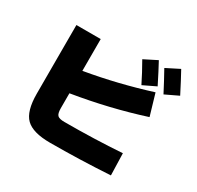

<svg xmlns="http://www.w3.org/2000/svg" viewBox="-185 -1067 1371 1334"><g transform="rotate(30 500.0 -400.0)"><path d="M822 -663 720 -614Q681 -693 635 -773L738 -825Q773 -761 822 -663ZM990 -685 885 -635Q840 -722 798 -797L903 -850Q939 -785 990 -685ZM845 -140 850 35Q600 50 370 50Q232 50 176 -4.5Q120 -59 120 -200V-750H315V-495Q573 -539 830 -620L880 -450Q610 -363 315 -315V-195Q315 -153 329 -139Q343 -125 385 -125Q624 -125 845 -140Z"/></g></svg>

Font: Mplus 1p Black
Style: Regular
Weight: 900
Version: Version 1.061